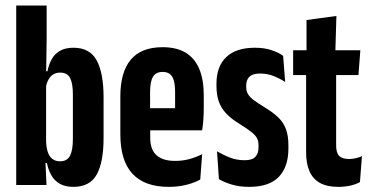

<svg xmlns="http://www.w3.org/2000/svg" viewBox="-20 -684 1367 710"><path d="M251 7Q221 7 201 -4.5Q181 -16 169.8 -36Q158.5 -56 153.5 -81H121.5L150.5 -163Q151 -139.5 156.5 -122.5Q162 -105.5 173.5 -96.5Q185 -87.5 202 -87.5Q228.5 -87.5 239 -108.2Q249.5 -129 249.5 -169.5V-335.5Q249.5 -375.5 239.2 -395.5Q229 -415.5 202.5 -415.5Q188 -415.5 177.2 -409Q166.5 -402.5 159.8 -390.5Q153 -378.5 149.5 -363L135 -420.5H155.5Q160.5 -446 171.5 -465.5Q182.5 -485 202 -496.2Q221.5 -507.5 251.5 -507.5Q312 -507.5 337.5 -460.8Q363 -414 363 -324V-173.5Q363 -84.5 337.8 -38.8Q312.5 7 251 7ZM40 0V-663.5H152.5V-540.5L150.5 -404V-391.5V-101.5L147.5 -95.5L152 0Z M604 7Q514.5 7 469.8 -41.5Q425 -90 425 -187.5V-327.5Q425 -417 463.5 -463.2Q502 -509.5 581.5 -509.5Q633 -509.5 666.8 -489Q700.5 -468.5 717 -428.8Q733.5 -389 733.5 -331.5V-287Q733.5 -265.5 732.2 -244.5Q731 -223.5 727.5 -202H627.5Q627.5 -247 627.5 -281Q627.5 -315 627.5 -342.5Q627.5 -368.5 623 -385.2Q618.5 -402 608.5 -410Q598.5 -418 581.5 -418Q556 -418 545.5 -399.8Q535 -381.5 535 -342.5V-251L535.5 -232.5V-175.5Q535.5 -153 541.2 -136.8Q547 -120.5 558.8 -110Q570.5 -99.5 587.8 -94.2Q605 -89 628 -89Q656 -89 681.2 -96Q706.5 -103 727.5 -114L720.5 -20Q699 -8 669 -0.5Q639 7 604 7ZM495.5 -202V-284H702.5V-202Z M901.5 7Q865.5 7 837.2 -1.5Q809 -10 789.5 -21.5L782.5 -124.5Q805.5 -111 830.2 -101.2Q855 -91.5 885 -91.5Q912.5 -91.5 924.2 -104Q936 -116.5 936 -138.5V-147Q936 -162 930.5 -172.8Q925 -183.5 909.8 -195.8Q894.5 -208 865.5 -226Q835 -244.5 816.2 -264.5Q797.5 -284.5 789 -309Q780.5 -333.5 780.5 -365.5V-374.5Q780.5 -438.5 816.8 -473Q853 -507.5 922.5 -507.5Q957 -507.5 983.5 -498.8Q1010 -490 1027 -477.5L1034.5 -381Q1015 -393.5 992.2 -402.8Q969.5 -412 941.5 -412Q923.5 -412 912.2 -406.8Q901 -401.5 895.8 -391.5Q890.5 -381.5 890.5 -367.5V-362Q890.5 -346 898 -334.5Q905.5 -323 920.5 -312.2Q935.5 -301.5 958 -287.5Q989 -269 1008.5 -250.2Q1028 -231.5 1037.2 -207Q1046.5 -182.5 1046.5 -146.5V-134.5Q1046.5 -67 1011 -30Q975.5 7 901.5 7Z M1231 7Q1190 7 1163.8 -7.2Q1137.5 -21.5 1124.8 -50Q1112 -78.5 1112 -120V-481.5H1223V-146.5Q1223 -119 1234.2 -107.5Q1245.5 -96 1271 -96Q1284.5 -96 1296.2 -99Q1308 -102 1318.5 -106.5L1311 -10.5Q1296.5 -2.5 1276.2 2.2Q1256 7 1231 7ZM1064 -406.5V-498H1312.5L1305.5 -406.5ZM1113.5 -489.5V-610L1224 -625L1220 -489.5Z"/></svg>

Font: Anek Tamil Condensed SemiBold
Style: Regular
Weight: 600
Width: 3
Designer: Aadarsh Rajan (Tamil), Yesha Goshar (Latin)
Foundry: Ek Type
Version: Version 1.003